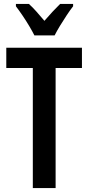

<svg xmlns="http://www.w3.org/2000/svg" viewBox="-20 -957 451 977"><path d="M263 0H147V-611H12V-714H397V-611H263ZM155 -777Q145 -797 129 -824Q113 -851 95 -877.5Q77 -904 61 -925V-937H127Q145 -921 165 -898.5Q185 -876 206 -851Q230 -879 247.5 -897.5Q265 -916 286 -937H352V-925Q337 -906 319.5 -879.5Q302 -853 285.5 -826Q269 -799 258 -777Z"/></svg>

Font: Noto Sans Arabic ExtCond SemBd
Style: Regular
Weight: 600
Width: 2
Designer: Monotype Design Team, Nadine Chahine, Nizar Qandah and Khaled Hosny
Foundry: Monotype Imaging Inc.
Version: Version 2.012; ttfautohint (v1.8.4.7-5d5b)